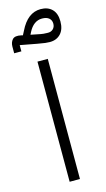

<svg xmlns="http://www.w3.org/2000/svg" viewBox="-152 -910 527 954"><g transform="rotate(-15 111.5 -433.0)"><path d="M-20 -722Q-20 -744 -7.5 -758Q5 -772 37 -765L45 -763L56 -784Q96 -866 163 -866Q200 -866 221.5 -844.5Q243 -823 243 -782Q243 -741 222 -718.5Q201 -696 166 -696Q157 -696 143 -697.5Q129 -699 103 -704L17 -720V-688H-20ZM82 -756 112 -750Q135 -745 146 -744Q157 -743 166 -743Q184 -742 195 -752.5Q206 -763 206 -780Q206 -798 193.5 -808.5Q181 -819 158 -819Q114 -819 88 -768ZM81 -618H134V0H81Z"/></g></svg>

Font: IBM Plex Sans Arabic Light
Style: Regular
Weight: 300
Designer: Mike Abbink, Paul van der Laan, Pieter van Rosmalen, Wael Morcos, Khajak Apelian
Foundry: Bold Monday
Version: Version 1.2